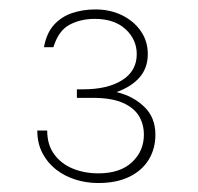

<svg xmlns="http://www.w3.org/2000/svg" viewBox="-20 -636 430 417"><path d="M193.5 -238.5Q167.5 -238.5 143.8 -246Q120 -253.5 101.5 -268Q83 -282.5 72 -303.8Q61 -325 61 -352.5H82.5Q82.5 -321.5 97.8 -300.8Q113 -280 138.2 -269.8Q163.5 -259.5 193.5 -259.5Q241 -259.5 266.8 -283.8Q292.5 -308 292.5 -343.5Q292.5 -366 281.8 -384Q271 -402 246.5 -412.8Q222 -423.5 181 -423.5H147V-442H160.5Q214 -442 245.5 -462Q277 -482 277 -518.5Q277 -550 252.8 -572.5Q228.5 -595 186 -595Q155 -595 131 -582.2Q107 -569.5 96 -533.5H75.5Q81 -564 97 -581.8Q113 -599.5 136.2 -607.5Q159.5 -615.5 187 -615.5Q219.5 -615.5 245.2 -602.8Q271 -590 286 -568.2Q301 -546.5 301 -518.5Q301 -488.5 283.2 -468Q265.5 -447.5 233 -436Q269 -427.5 293.2 -404.2Q317.5 -381 317.5 -343.5Q317.5 -313 303 -289.2Q288.5 -265.5 260.8 -252Q233 -238.5 193.5 -238.5Z"/></svg>

Font: Karla ExtraLight
Style: Regular
Weight: 250
Designer: Jonathan Pinhorn
Version: Version 2.004;gftools[0.9.33]